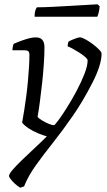

<svg xmlns="http://www.w3.org/2000/svg" viewBox="-20 -674 496 894"><path d="M74 200Q62 193 50 182Q38 171 30 160.5Q22 150 22 146Q22 136 38 117.5Q54 99 80 73.5Q106 48 137 19.5Q168 -9 198 -39Q180 -44 157 -53.5Q134 -63 114 -76Q94 -89 83 -103Q88 -130 93 -162Q98 -194 102.5 -228Q107 -262 110 -296Q113 -330 115 -361Q117 -392 117 -418Q117 -432 111 -436Q105 -440 93 -440H38Q38 -444 38.5 -449.5Q39 -455 40.5 -461Q42 -467 44 -470Q62 -478 80 -484.5Q98 -491 115 -495.5Q132 -500 146 -500Q167 -500 177 -488.5Q187 -477 187 -454Q187 -419 184 -375Q181 -331 176 -285.5Q171 -240 165.5 -199Q160 -158 155 -130Q160 -123 175.5 -113.5Q191 -104 207 -97.5Q223 -91 231 -91Q235 -91 252 -114Q269 -137 292 -173.5Q315 -210 337 -251.5Q359 -293 373.5 -330.5Q388 -368 388 -393Q388 -399 376.5 -409Q365 -419 348.5 -429.5Q332 -440 317 -448Q302 -456 295 -458Q295 -464 296 -470Q297 -476 299 -480Q305 -484 315.5 -488.5Q326 -493 336.5 -496.5Q347 -500 352 -500Q361 -500 377.5 -491Q394 -482 411.5 -469Q429 -456 441 -443.5Q453 -431 453 -424Q453 -398 442 -363.5Q431 -329 411 -290Q366 -202 318 -133Q270 -64 225.5 -8Q181 48 146 97Q111 146 92 194ZM141 -596Q141 -614 144.5 -625Q148 -636 152 -640Q181 -640 221.5 -642Q262 -644 304.5 -646.5Q347 -649 381.5 -651Q416 -653 434 -654L444 -645Q443 -629 439.5 -615.5Q436 -602 433 -596Z"/></svg>

Font: Texturina Medium 12pt Thin
Style: Italic
Weight: 250
Italic angle: -11°
Version: Version 1.002